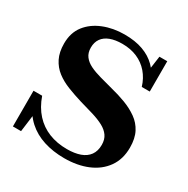

<svg xmlns="http://www.w3.org/2000/svg" viewBox="-165 -865 997 1020"><g transform="rotate(30 333.5 -355.0)"><path d="M350 -39Q397 -39 430.5 -51Q464 -63 482 -88Q500 -113 500 -151Q500 -184 484.5 -206Q469 -228 441 -243Q413 -258 374 -270Q335 -282 288 -295Q242 -309 200 -325.5Q158 -342 126 -366.5Q94 -391 75.5 -428Q57 -465 57 -518Q57 -584 91.5 -628.5Q126 -673 184.5 -696.5Q243 -720 313 -720Q378 -720 426 -702.5Q474 -685 506 -653Q538 -621 556 -576L515 -596L531 -710H579V-524H530Q516 -570 487.5 -603Q459 -636 418.5 -653.5Q378 -671 327 -671Q284 -671 253.5 -659.5Q223 -648 207 -625.5Q191 -603 191 -570Q191 -538 207 -517Q223 -496 251 -482.5Q279 -469 315.5 -459Q352 -449 393 -438Q442 -426 485.5 -409.5Q529 -393 563.5 -368.5Q598 -344 617.5 -306.5Q637 -269 637 -213Q637 -142 601.5 -92Q566 -42 504 -16Q442 10 362 10Q293 10 235.5 -8.5Q178 -27 136.5 -64.5Q95 -102 73 -158L109 -131L92 0H42V-219H95Q116 -159 152.5 -119Q189 -79 239 -59Q289 -39 350 -39Z"/></g></svg>

Font: Roboto Serif 120pt Expanded SemiBold
Style: Regular
Weight: 600
Width: 7
Designer: Greg Gazdowicz
Foundry: Commercial Type
Version: Version 1.008